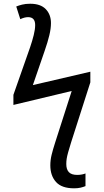

<svg xmlns="http://www.w3.org/2000/svg" viewBox="-20 -767 552 1021"><path d="M374 234.4Q308.1 234.4 277.8 200.7Q247.6 167 247.6 112.3Q247.6 84.5 254.4 56.6Q261.2 28.8 272.9 -7.8L361.3 -283.2L51.3 -209V-262.7L140.1 -515.6Q151.9 -550.3 159.4 -580.8Q167 -611.3 167 -633.8Q167 -675.8 129.4 -675.8Q110.4 -675.8 87.9 -665L66.4 -732.4Q79.1 -737.8 97.4 -742.4Q115.7 -747.1 140.6 -747.1Q195.8 -747.1 223.4 -718.3Q251 -689.5 251 -644.5Q251 -615.2 242.4 -579.6Q233.9 -543.9 217.3 -496.1L154.8 -314.5L460.4 -385.7V-329.1L358.4 -10.7Q348.1 22.5 342.5 42.5Q336.9 62.5 334.7 76.4Q332.5 90.3 332.5 105.5Q332.5 133.8 346.2 148.4Q359.9 163.1 390.6 163.1Q404.8 163.1 416.5 160.6Q428.2 158.2 434.6 155.3V222.7Q422.9 227.5 408.2 231Q393.6 234.4 374 234.4Z"/></svg>

Font: Lunasima
Style: Regular
Weight: 400
Designer: The DocRepair Project, Monotype Design Team
Foundry: Google
Version: Version 2.009